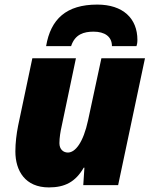

<svg xmlns="http://www.w3.org/2000/svg" viewBox="-20 -807 662 837"><path d="M181 -606H290C307 -658 346 -669 388 -669C436 -669 468 -648 468 -606H575C577 -611 579 -621 579 -633C579 -727 516 -787 404 -787C269 -787 201 -724 181 -606ZM193 10C263 10 309 -14 345 -76H348L343 0H495L612 -553H422L364 -283C343 -185 308 -142 276 -142C256 -142 239 -156 239 -183C239 -207 244 -236 248 -253L311 -553H121L59 -259C52 -224 47 -184 47 -147C47 -62 90 10 193 10Z"/></svg>

Font: Noto Sans UI Black
Style: Italic
Weight: 900
Italic angle: -372°
Designer: Monotype Design Team
Foundry: Monotype Imaging Inc.
Version: Version 1.901